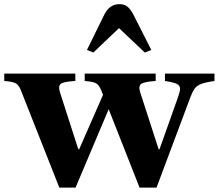

<svg xmlns="http://www.w3.org/2000/svg" viewBox="-34 -870 1026 901"><path d="M244.5 10.5 63.5 -447.5Q54 -471 40 -479Q26 -487 -14 -490V-524.5H319.5V-490Q265 -487 251.5 -476.8Q238 -466.5 247.5 -436.5L333.5 -169.5H337.5L449.5 -425L440.5 -447.5Q430.5 -471 417 -479Q403.5 -487 363.5 -490V-524.5H696.5V-490Q642.5 -486.5 628.5 -476.2Q614.5 -466 624 -436.5L710.5 -169.5H714.5L801.5 -414.5Q805.5 -426.5 808.2 -436.2Q811 -446 811 -453Q811 -469 795.5 -476.5Q780 -484 740 -490V-524.5H972.5V-490Q930.5 -484 909.5 -475.8Q888.5 -467.5 878.8 -453.2Q869 -439 859.5 -414L700.5 10.5H621L476 -357.5L320.5 10.5ZM404 -623.5 374 -635.5 456 -802.5Q480.5 -850.5 526 -850.5Q549 -850.5 563.2 -839.5Q577.5 -828.5 591.5 -802.5L676 -635.5L645.5 -623.5L524.5 -738Z"/></svg>

Font: Libre Caslon Text
Style: Bold
Weight: 700
Designer: Pablo Impallari, Rodrigo Fuenzalida, Katja Schimmel
Foundry: Pablo Impallari, Rodrigo Fuenzalida
Version: Version 2.000